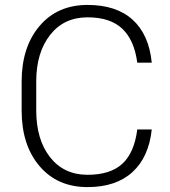

<svg xmlns="http://www.w3.org/2000/svg" viewBox="-20 -741 684 771"><path d="M589.4 -221.2Q577.6 -109.9 511.7 -49.8Q445.8 10.3 331.5 10.3Q210.4 10.3 138.7 -74Q66.9 -158.2 66.9 -297.4V-413.1Q66.9 -551.8 138.7 -636.5Q210.4 -721.2 331.5 -721.2Q446.8 -721.2 512.5 -661.9Q578.1 -602.5 589.4 -489.3H531.2Q519.5 -579.6 471.2 -625.5Q422.9 -671.4 331.5 -671.4Q236.3 -671.4 180.9 -600.3Q125.5 -529.3 125.5 -414.1V-297.4Q125.5 -180.7 180.9 -109.9Q236.3 -39.1 331.5 -39.1Q423.3 -39.1 471.4 -83.5Q519.5 -127.9 531.2 -221.2Z"/></svg>

Font: Franko
Style: Light
Weight: 300
Designer: Google
Version: Version 1.200310; 2013